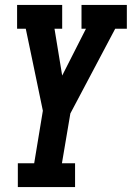

<svg xmlns="http://www.w3.org/2000/svg" viewBox="-20 -540 540 775"><path d="M52 215V119H118L153 -93L111 -295L84 -424H49V-520H231V-424H200L231 -235L327 -424H309V-520H492V-424H445L264 -82L230 119H283V215Z"/></svg>

Font: Iosevka Gothic
Style: Bold Italic
Weight: 700
Italic angle: -9°
Monospace: yes
Designer: Belleve Invis
Foundry: Belleve Invis
Version: Version 15.5.1; ttfautohint (v1.8.4)